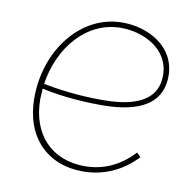

<svg xmlns="http://www.w3.org/2000/svg" viewBox="-65 -591 677 664"><g transform="rotate(10 273.5 -258.5)"><path d="M267 7C339 7 404 -22 455 -76L441 -90C394 -39 336 -12 270 -12C156 -12 79 -88 79 -215L81 -251C130 -240 202 -230 290 -230C389 -230 502 -252 502 -369C502 -473 404 -524 314 -524C167 -524 58 -382 58 -215C58 -77 142 7 267 7ZM83 -268C102 -397 190 -505 312 -505C391 -505 483 -461 483 -368C483 -264 375 -248 290 -248C202 -248 129 -259 83 -268Z"/></g></svg>

Font: Fixel Text 20240404 Thin
Style: Italic
Weight: 100
Width: 4
Italic angle: -10°
Designer: AlfaBravo + MacPaw
Foundry: Kyrylo Tkachov, Marchela Mozhyna, Serhii Makarenko, Maria Weinstein, Zakhar Kryvoshyya
Version: Version 1.211;Glyphs 3.2 (3225)